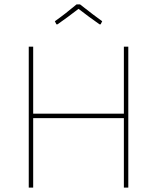

<svg xmlns="http://www.w3.org/2000/svg" viewBox="-20 -848 710 868"><path d="M235 -738 228 -752Q275 -785 326 -828H342Q408 -776 442 -752L435 -738H430Q384 -770 335 -808Q286 -770 240 -738ZM130 -637V-334H540V-637H560V0H540V-314H130V0H110V-637Z"/></svg>

Font: Alegreya Sans Thin
Style: Regular
Weight: 100
Designer: Juan Pablo del Peral
Foundry: Huerta Tipografica
Version: Version 2.007